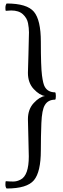

<svg xmlns="http://www.w3.org/2000/svg" viewBox="-20 -790 360 1100"><path d="M13 248Q35 250 56 250Q77 250 98 239Q145 215 145 106Q145 96 142.5 -3.5Q140 -103 140 -107Q140 -164 173.5 -200Q207 -236 238 -240Q207 -244 173.5 -279.5Q140 -315 140 -373Q140 -376 143 -478Q146 -580 146 -604.5Q146 -629 140.5 -657.5Q135 -686 111.5 -708Q88 -730 44 -730Q35 -730 13 -728Q11 -730 11 -745.5Q11 -761 18 -770Q135 -770 174.5 -722.5Q214 -675 214 -551Q214 -409 220.5 -358.5Q227 -308 237 -292Q255 -261 296 -261Q300 -257 300 -239.5Q300 -222 296 -219Q255 -219 237 -188Q220 -161 217 -84Q214 -7 214 71Q214 195 174.5 242.5Q135 290 18 290Q11 283 11 267.5Q11 252 13 248Z"/></svg>

Font: Esteban
Style: Regular
Weight: 400
Designer: Angelica Diaz Rivera
Foundry: Angelica Diaz Rivera
Version: Version 1.002